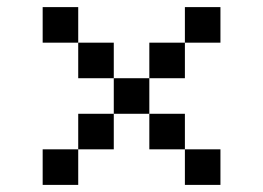

<svg xmlns="http://www.w3.org/2000/svg" viewBox="-20 -520 740 540"><path d="M500 -100V-200H400V-100ZM100 0H200V-100H100ZM100 -400H200V-500H100ZM200 -100H300V-200H200ZM200 -300H300V-400H200ZM300 -200H400V-300H300ZM400 -300H500V-400H400ZM500 0H600V-100H500ZM500 -400H600V-500H500Z"/></svg>

Font: FT88 Gothique
Style: Regular
Weight: 400
Designer: Ange Degheest & Oriane Charvieux
Foundry: Velvetyne Type Foundry
Version: Version 1.000;FEAKit 1.0